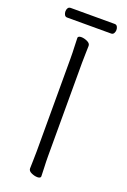

<svg xmlns="http://www.w3.org/2000/svg" viewBox="-159 -874 621 936"><g transform="rotate(20 152.0 -405.5)"><path d="M36 -771Q27 -771 22.5 -779Q18 -787 18 -797Q18 -806 22.5 -813.5Q27 -821 37 -821H265Q274 -821 278.5 -813.5Q283 -806 283 -796Q283 -787 278.5 -779Q274 -771 264 -771ZM120 -589Q120 -620 118.5 -649Q117 -678 117 -695Q117 -700 122 -702.5Q127 -705 134 -705Q149 -705 165.5 -697.5Q182 -690 182 -677Q182 -665 181 -639.5Q180 -614 180 -588V-106Q180 -75 181.5 -46Q183 -17 183 0Q183 5 178 7.5Q173 10 166 10Q151 10 134.5 2.5Q118 -5 118 -18Q118 -30 119 -55.5Q120 -81 120 -107Z"/></g></svg>

Font: Moon Stars Kai T HW Light
Style: Regular
Weight: 300
Designer: GuiWonder
Version: Version 1.101